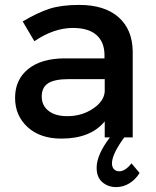

<svg xmlns="http://www.w3.org/2000/svg" viewBox="-20 -556 630 777"><path d="M41 -160.2Q41 -233.4 93.8 -276.4Q146.5 -319.3 241.2 -319.8H402.8V-335.9Q401.9 -387.2 369.6 -415Q337.4 -442.9 274.9 -442.9Q198.2 -442.9 119.1 -389.2L71.8 -469.2Q132.8 -505.4 180.9 -520.8Q229 -536.1 300.8 -536.1Q402.8 -536.1 459.2 -486.8Q515.6 -437.5 517.1 -349.1V0H482.9Q433.1 67.9 433.1 105Q433.1 120.1 441.2 128.7Q449.2 137.2 462.9 137.2Q486.8 137.2 512.2 105L544.9 144Q527.8 171.4 502.9 186.3Q478 201.2 450.2 201.2Q417.5 201.2 394.3 181.4Q371.1 161.6 371.1 123Q371.1 70.3 424.8 0H403.8V-64.9Q347.2 4.9 228 4.9Q142.6 4.9 91.8 -41.5Q41 -87.9 41 -160.2ZM148.9 -165Q148.9 -128.9 176.5 -107.4Q204.1 -85.9 252 -85.9Q311 -85.9 356.2 -116.2Q401.4 -146.5 403.8 -186V-235.8H258.8Q201.2 -235.8 175 -219.2Q148.9 -202.6 148.9 -165Z"/></svg>

Font: Trueno
Style: Regular
Weight: 400
Designer: Julieta Ulanovsky
Foundry: Julieta Ulanovsky
Version: Version 3.001b | FøM Fix